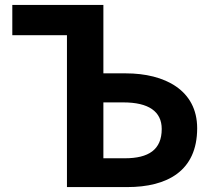

<svg xmlns="http://www.w3.org/2000/svg" viewBox="-20 -760 865 780"><path d="M252 0H497C659 0 781 -65 781 -239C781 -394 649 -462 491 -462H400V-740H30V-617H252ZM400 -117V-344H481C584 -344 637 -307 637 -236C637 -152 584 -117 487 -117Z"/></svg>

Font: Noto Sans Japanese Bold
Style: Bold
Weight: 700
Designer: Ryoko NISHIZUKA (kana & ideographs); Paul D. Hunt (Latin, Greek & Cyrillic); Wenlong ZHANG (bopomofo); Sandoll Communica
Foundry: Adobe Systems Incorporated
Version: Version 1.000;PS 1;hotconv 1.0.78;makeotf.lib2.5.61930